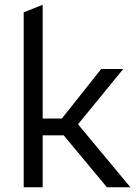

<svg xmlns="http://www.w3.org/2000/svg" viewBox="-20 -790 577 810"><path d="M80 0V-738L160 -770V-290H241L407 -499H500L271 -219H160V0ZM431 0 243 -226 294 -284 530 0Z"/></svg>

Font: REM Light
Style: Regular
Weight: 300
Designer: Octavio Pardo
Foundry: Ashler Design
Version: Version 1.005;gftools[0.9.28]